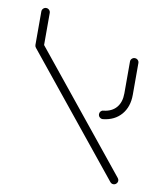

<svg xmlns="http://www.w3.org/2000/svg" viewBox="-77 -725 658 791"><g transform="rotate(10 251.5 -329.5)"><path d="M437.4 -2.2 39.3 -493.7Q35.2 -498.9 35.2 -504.8Q35.2 -512.2 40.4 -517.4Q45.6 -522.6 52.6 -522.6Q60.7 -522.6 66.3 -515.9L464.1 -24.4Q468.5 -19.3 468.5 -13.3Q468.5 -6.3 463.3 -0.9Q458.1 4.4 450.7 4.4Q443 4.4 437.4 -2.2ZM342.6 -270Q342.6 -276.7 347 -281.7Q351.5 -286.7 358.1 -287Q393 -290.7 411.9 -313Q430.7 -335.2 430.7 -372.2V-505.2Q430.7 -512.6 435.9 -517.6Q441.1 -522.6 448.1 -522.6Q455.6 -522.6 460.7 -517.6Q465.9 -512.6 465.9 -505.2V-372.2Q465.9 -321.5 438.1 -289.4Q410.4 -257.4 362.2 -252.2Q354.4 -251.5 348.5 -256.7Q342.6 -261.9 342.6 -270ZM52.6 -662.6Q60 -662.6 65.2 -657.4Q70.4 -652.2 70.4 -644.8V-504.8H35.2V-644.8Q35.2 -652.2 40.4 -657.4Q45.6 -662.6 52.6 -662.6Z"/></g></svg>

Font: 26F Galaxy Hebrew Light
Style: Regular
Weight: 300
Designer: C₂₉H₂₅N₃O₅
Version: Version 1.000